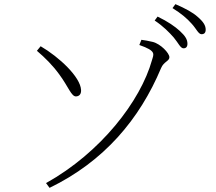

<svg xmlns="http://www.w3.org/2000/svg" viewBox="-20 -851 1040 926"><path d="M818 -670C840 -644 850 -618 865 -618C877 -618 884 -625 884 -640C884 -661 873 -678 847 -702C824 -723 790 -747 740 -771L726 -752C768 -724 796 -695 818 -670ZM905 -736C927 -712 937 -686 952 -686C965 -686 972 -693 972 -708C972 -728 961 -746 933 -770C911 -790 875 -810 826 -831L812 -812C855 -785 881 -763 905 -736ZM219 55C481 -72 653 -275 757 -523C770 -554 797 -556 797 -575C797 -595 754 -640 716 -649C695 -654 678 -657 662 -659L652 -634C736 -605 721 -590 713 -561C658 -364 466 -115 202 32ZM158 -606C198 -572 234 -536 266 -492C311 -431 324 -385 347 -386C364 -387 372 -399 371 -417C368 -480 265 -576 176 -628Z"/></svg>

Font: Noto Serif CJK HK ExtraLight
Style: Regular
Weight: 200
Designer: Ryoko NISHIZUKA 西塚涼子 (kana & ideographs); Frank Grießhammer (Latin, Greek & Cyrillic); Wenlong ZHANG 张文龙 (bopomofo); San
Foundry: Adobe
Version: Version 2.001;hotconv 1.1.0;makeotfexe 2.6.0